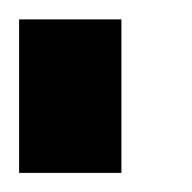

<svg xmlns="http://www.w3.org/2000/svg" viewBox="-20 -556 201 201"><path d="M107.1 -535.7V-375H0V-535.7Z"/></svg>

Font: Jersey 10
Style: Regular
Weight: 400
Designer: Sarah Cadigan-Fried
Version: Version 1.000